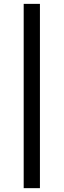

<svg xmlns="http://www.w3.org/2000/svg" viewBox="-20 -770 329 993"><path d="M102.5 203.1H186.5V-750H102.5Z"/></svg>

Font: Roboto Flex
Style: wght 400 wdth 100 opsz 14.0 GRAD 0.00 slnt 0.00 XTRA 468 XOPQ 96 YOPQ 79 YTLC 514 YTUC 712 YTAS 750 YTDE -203.00 YTFI 738
Weight: 400
Designer: Berlow after Robertson
Foundry: Google
Version: Version 3.100